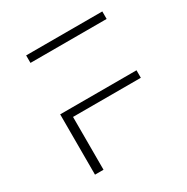

<svg xmlns="http://www.w3.org/2000/svg" viewBox="-160 -838 951 976"><g transform="rotate(-30 315.5 -350.0)"><path d="M570 -354V-310H172V0H122V-354ZM122 -656V-700H569V-656Z"/></g></svg>

Font: Montserrat Light Alt1
Style: Light
Weight: 500
Designer: Differentunic
Foundry: Julieta Ulanovsky
Version: 0.1